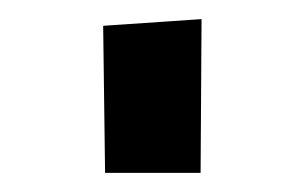

<svg xmlns="http://www.w3.org/2000/svg" viewBox="-20 -181 319 201"><path d="M190 0H90L88 -154L191 -161Z"/></svg>

Font: Truculenta
Style: Bold
Weight: 700
Designer: Ivan Castro, Eva Sanz & Omnibus-Type Team
Foundry: Omnibus-Type
Version: Version 1.002